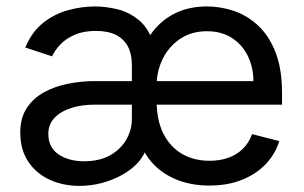

<svg xmlns="http://www.w3.org/2000/svg" viewBox="-20 -573 957 605"><path d="M230.5 12.7Q178.7 12.7 136.2 -6.8Q93.8 -26.4 68.8 -64Q43.9 -101.6 43.9 -155.3Q43.9 -202.1 64.9 -233.4Q85.9 -264.6 120.1 -283Q154.3 -301.3 195.3 -309.3Q236.3 -317.4 276.4 -317.4H817.4L776.4 -286.6Q783.2 -339.8 767.1 -382.3Q751 -424.8 716.3 -449.7Q681.6 -474.6 632.3 -474.6Q583 -474.6 547.4 -450.4Q511.7 -426.3 492.7 -387.5Q473.6 -348.6 473.6 -304.2V-254.9Q473.6 -194.3 494.6 -152.3Q515.6 -110.4 553.2 -88.4Q590.8 -66.4 640.1 -66.4Q672.9 -66.4 699.2 -75.7Q725.6 -85 744.9 -103.8Q764.2 -122.6 774.4 -150.4L859.9 -128.4Q847.2 -86.9 816.9 -55.4Q786.6 -23.9 741.7 -6.1Q696.8 11.7 640.1 11.7Q580.6 11.7 533.4 -8.3Q486.3 -28.3 456.1 -64Q425.8 -99.6 415.5 -146.5L430.7 -422.4Q448.7 -462.4 477.3 -491.7Q505.9 -521 544.7 -536.9Q583.5 -552.7 632.3 -552.7Q675.8 -552.7 717.8 -538.3Q759.8 -523.9 793.9 -491.9Q828.1 -460 848.4 -407.7Q868.7 -355.5 868.7 -279.8V-243.2H277.3Q238.8 -243.2 205.8 -233.2Q172.9 -223.1 152.6 -202.6Q132.3 -182.1 132.3 -150.9Q132.3 -108.4 164.3 -86.7Q196.3 -64.9 245.1 -64.9Q293.9 -64.9 327.4 -84Q360.8 -103 378.2 -133.5Q395.5 -164.1 395.5 -197.3V-368.7Q395.5 -402.3 383.1 -426.3Q370.6 -450.2 345.5 -462.9Q320.3 -475.6 282.2 -475.6Q243.2 -475.6 215.3 -463.4Q187.5 -451.2 170.2 -432.9Q152.8 -414.6 144 -395.5L59.6 -423.3Q80.6 -473.1 116.2 -501.2Q151.9 -529.3 194.8 -541Q237.8 -552.7 279.8 -552.7Q311.5 -552.7 348.6 -544.2Q385.7 -535.6 417.7 -509.5Q449.7 -483.4 465.3 -431.2L448.2 -99.1H438.5Q430.2 -76.2 410.2 -55.9Q390.1 -35.6 361.8 -20.3Q333.5 -4.9 299.8 3.9Q266.1 12.7 230.5 12.7Z"/></svg>

Font: Inter Variable
Style: Regular
Weight: 400
Designer: Rasmus Andersson
Foundry: rsms
Version: Version 4.001;git-9221beed3